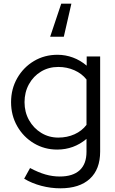

<svg xmlns="http://www.w3.org/2000/svg" viewBox="-20 -807 625 1041"><path d="M307 214Q255 214 204 200.5Q153 187 111 162L143 104Q188 128 226.5 139Q265 150 304 150Q375 150 412 116Q449 82 449 16V-54Q380 4 290 4Q221 4 164 -30Q107 -64 73.5 -122.5Q40 -181 40 -253Q40 -325 73.5 -383.5Q107 -442 164 -476Q221 -510 292 -510Q335 -510 375.5 -495Q416 -480 450 -451V-501H523V15Q523 111 467 162.5Q411 214 307 214ZM296 -61Q344 -61 384 -79Q424 -97 449 -130V-376Q424 -408 383.5 -426Q343 -444 296 -444Q244 -444 202.5 -419Q161 -394 137 -350.5Q113 -307 113 -253Q113 -199 137.5 -155.5Q162 -112 203.5 -86.5Q245 -61 296 -61ZM367 -787 326 -608H252L312 -787Z"/></svg>

Font: Red Hat Display VF
Style: Regular
Weight: 300
Designer: Pentagram, MCKL
Foundry: Pentagram, MCKL
Version: Version 1.023